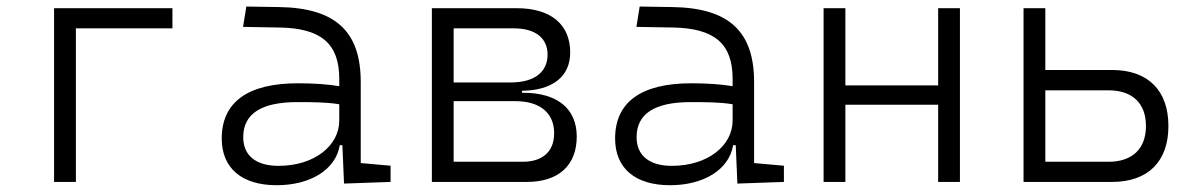

<svg xmlns="http://www.w3.org/2000/svg" viewBox="-20 -542 3556 572"><path d="M141.1 0H206.1V-457.5H493.7V-517.6H141.1Z M1004.9 4.9 1143.6 0V-48.3L1054.7 -56.2V-297.4C1054.7 -448.7 979.5 -518.6 810.5 -521L713.9 -522.5L704.1 -461.9L814 -460C936 -457.5 990.7 -412.6 990.7 -307.1V-285.2C957 -291 914.1 -293.9 867.7 -293.9C718.3 -293.9 640.6 -237.8 640.6 -129.4C640.6 -41 700.2 9.8 804.2 9.8C905.3 9.8 980.5 -37.1 992.2 -109.4H1000ZM990.7 -231.4V-182.6C990.7 -108.9 917.5 -47.9 809.6 -47.9C742.7 -47.9 704.6 -78.6 704.6 -133.3C704.6 -203.1 758.3 -237.8 865.7 -237.8C906.2 -237.8 952.6 -237.8 990.7 -231.4Z M1266.6 0H1549.8C1644 0 1698.2 -49.3 1698.2 -135.3C1698.2 -218.3 1640.1 -265.6 1539.1 -265.6H1535.2V-271.5C1626.5 -272.9 1678.7 -314 1678.7 -385.7C1678.7 -469.7 1620.6 -517.6 1519.5 -517.6H1266.6ZM1331.5 -60.1V-240.7H1514.6C1588.4 -240.7 1630.9 -206.1 1630.9 -145C1630.9 -90.8 1596.7 -60.1 1537.6 -60.1ZM1331.5 -296.4V-457.5H1511.2C1574.7 -457.5 1611.3 -428.7 1611.3 -379.4C1611.3 -326.7 1571.3 -296.4 1502 -296.4Z M2176.8 4.9 2315.4 0V-48.3L2226.6 -56.2V-297.4C2226.6 -448.7 2151.4 -518.6 1982.4 -521L1885.7 -522.5L1876 -461.9L1985.8 -460C2107.9 -457.5 2162.6 -412.6 2162.6 -307.1V-285.2C2128.9 -291 2085.9 -293.9 2039.6 -293.9C1890.1 -293.9 1812.5 -237.8 1812.5 -129.4C1812.5 -41 1872.1 9.8 1976.1 9.8C2077.1 9.8 2152.3 -37.1 2164.1 -109.4H2171.9ZM2162.6 -231.4V-182.6C2162.6 -108.9 2089.4 -47.9 1981.4 -47.9C1914.6 -47.9 1876.5 -78.6 1876.5 -133.3C1876.5 -203.1 1930.2 -237.8 2037.6 -237.8C2078.1 -237.8 2124.5 -237.8 2162.6 -231.4Z M2774.9 0H2839.8V-517.6H2774.9V-287.6H2498.5V-517.6H2433.6V0H2498.5V-230H2774.9Z M3029.3 0H3293C3399.9 0 3460.9 -60.5 3460.9 -166.5C3460.9 -272.9 3399.9 -333.5 3293 -333.5H3094.2V-517.6H3029.3ZM3094.2 -60.1V-272.9H3282.7C3353.5 -272.9 3394 -234.4 3394 -166.5C3394 -99.1 3353.5 -60.1 3282.7 -60.1Z"/></svg>

Font: Cascadia Code PL Light
Style: Regular
Weight: 300
Monospace: yes
Designer: Aaron Bell
Foundry: Saja Typeworks
Version: Version 2404.023